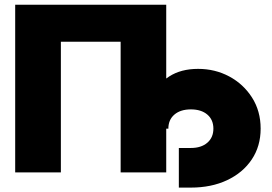

<svg xmlns="http://www.w3.org/2000/svg" viewBox="-20 -748 1180 833"><path d="M701.2 -727.5V0H503.4V-566.9H244.1V0H45.9V-727.5ZM755.9 65.9V-106H808.1Q853 -106 879.4 -128.7Q905.8 -151.4 905.8 -189.9Q905.8 -228.5 879.4 -251Q853 -273.4 808.1 -273.4Q763.2 -273.4 736.8 -251Q710.4 -228.5 710.4 -189.9H610.8Q610.8 -266.1 637 -324.7Q663.1 -383.3 714.1 -416.3Q765.1 -449.2 839.4 -449.2Q913.1 -449.2 974.6 -416.3Q1036.1 -383.3 1073.5 -324.7Q1110.8 -266.1 1110.8 -189.9Q1110.8 -113.8 1072.3 -56.2Q1033.7 1.5 965.3 33.7Q897 65.9 808.1 65.9Z"/></svg>

Font: Inter 16pt Black
Style: Regular
Weight: 900
Version: Version 4.001;git-66647c0bb